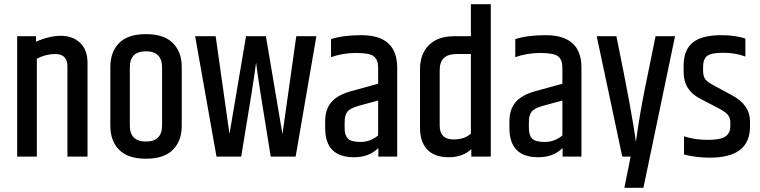

<svg xmlns="http://www.w3.org/2000/svg" viewBox="-20 -748 3628 917"><path d="M152 -549Q216 -577 271.5 -577Q327 -577 362.5 -543.5Q398 -510 398 -447V0H302V-431Q302 -490 243 -490Q200 -490 156 -468V0H62V-575H152Z M754 -426Q754 -503 677 -503Q600 -503 600 -426V-149Q600 -72 677 -72Q754 -72 754 -149ZM507 -428Q507 -500 549 -542.5Q591 -585 677 -585Q763 -585 805.5 -542.5Q848 -500 848 -428V-147Q848 -75 805.5 -32.5Q763 10 677 10Q591 10 549 -32.5Q507 -75 507 -147Z M1395 -575H1491L1392 0H1273Q1211 -378 1203 -449Q1193 -365 1132 0H1014L912 -575H1010L1076 -108L1155 -575H1250L1329 -107Z M1626 -165V-135Q1626 -102 1641.5 -86Q1657 -70 1702.5 -70Q1748 -70 1786 -101V-268L1691 -242Q1652 -231 1639 -214.5Q1626 -198 1626 -165ZM1561 -561Q1618 -580 1706 -580Q1877 -580 1877 -425V0H1787V-41Q1743 3 1671 3Q1533 3 1533 -136V-169Q1533 -225 1562 -259.5Q1591 -294 1655 -312L1786 -348V-425Q1786 -462 1766 -478.5Q1746 -495 1681.5 -495Q1617 -495 1561 -475Z M2229 -490H2161Q2080 -490 2080 -414V-149Q2080 -82 2146 -82Q2199 -82 2229 -110ZM2229 -728H2324V0H2231V-36Q2190 3 2123 3Q2056 3 2021 -33.5Q1986 -70 1986 -138V-417Q1986 -491 2029 -533Q2072 -575 2149 -575H2229Z M2506 -165V-135Q2506 -102 2521.5 -86Q2537 -70 2582.5 -70Q2628 -70 2666 -101V-268L2571 -242Q2532 -231 2519 -214.5Q2506 -198 2506 -165ZM2441 -561Q2498 -580 2586 -580Q2757 -580 2757 -425V0H2667V-41Q2623 3 2551 3Q2413 3 2413 -136V-169Q2413 -225 2442 -259.5Q2471 -294 2535 -312L2666 -348V-425Q2666 -462 2646 -478.5Q2626 -495 2561.5 -495Q2497 -495 2441 -475Z M3111 -575H3204L3053 149H2962L2992 0H2952L2830 -575H2924Q3001 -198 3017 -70Q3033 -189 3059 -320Z M3245 -435Q3245 -508 3287.5 -544Q3330 -580 3426 -580Q3490 -580 3540 -564V-478Q3492 -496 3434 -496Q3376 -496 3357 -480.5Q3338 -465 3338 -430V-410Q3338 -383 3349 -369Q3360 -355 3391 -339L3476 -293Q3562 -247 3562 -169V-143Q3562 5 3370 5Q3305 5 3247 -10V-97Q3298 -80 3359.5 -80Q3421 -80 3444.5 -96Q3468 -112 3468 -145V-162Q3468 -186 3455.5 -200.5Q3443 -215 3406 -234L3325 -276Q3245 -317 3245 -403Z"/></svg>

Font: Khand Medium
Style: Regular
Weight: 500
Designer: Devanagari: Sanchit Sawaria, Jyotish Sonowal; Latin: Satya Rajpurohit
Foundry: Indian Type Foundry
Version: Version 1.100;PS 1.0;hotconv 1.0.78;makeotf.lib2.5.61930; tt